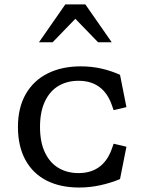

<svg xmlns="http://www.w3.org/2000/svg" viewBox="-20 -826 660 858"><path d="M60.2 -258.8Q60.2 -344.8 95.2 -405.8Q130.2 -466.7 193.5 -498.1Q256.8 -529.5 341 -529.5Q388.7 -529.5 432.4 -519.7Q476.2 -509.8 516.3 -491.8L545 -347.3L487.8 -333.7L479.2 -358Q460.5 -410.7 423.4 -437.8Q386.3 -465 330.7 -465Q281 -465 242.2 -442.6Q203.5 -420.2 181.2 -373.8Q158.8 -327.3 158.8 -258.8Q158.8 -190.2 181.2 -143.8Q203.5 -97.5 242.2 -75Q281 -52.5 330.7 -52.5Q386.2 -52.5 423.2 -79.7Q460.3 -106.8 479.2 -159.5L487.8 -183.8L545 -170.3L516.3 -25.7Q473.3 -8 427.4 2Q381.5 12 333.5 12Q249.3 12 188.1 -19.2Q126.8 -50.5 93.5 -111.4Q60.2 -172.3 60.2 -258.8ZM271.8 -806.2H361.5L479.2 -637.2H418.2L301.7 -757.5H331.7L215.2 -637.2H154.2Z"/></svg>

Font: Monaspace Xenon Var ExtraLight
Style: Regular
Weight: 200
Designer: Riley Cran and the Lettermatic Team
Version: Version 1.200 (Monaspace Xenon Var)